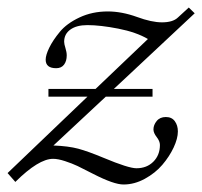

<svg xmlns="http://www.w3.org/2000/svg" viewBox="-61 -476 534 507"><path d="M66.9 -220.7V-241.2H191.4L329.6 -373Q298.8 -391.1 251.2 -400.4Q203.6 -409.7 169.9 -409.7Q141.1 -409.7 124.8 -397.9Q108.4 -386.2 108.4 -365.7Q108.4 -359.9 111.8 -349.1Q115.2 -338.4 115.2 -329.6Q115.2 -314.9 108.2 -305.4Q101.1 -295.9 87.4 -295.9Q59.6 -295.9 59.6 -318.4Q59.6 -330.6 69.1 -350.1Q78.6 -369.6 96.9 -391.8Q115.2 -414.1 148.9 -429.9Q182.6 -445.8 223.6 -445.8Q260.3 -445.8 300.8 -431.2Q339.4 -417 366.7 -417Q395.5 -417 408.7 -429.7L437.5 -456.1L453.1 -440.9L239.7 -241.2H341.8V-220.7H218.3L80.1 -91.8Q119.6 -90.3 145.8 -83.3Q171.9 -76.2 212.9 -59.1Q278.3 -31.7 299.3 -31.7Q326.7 -31.7 344 -49.1Q361.3 -66.4 361.3 -93.3Q361.3 -103 352.8 -114Q344.2 -125 344.2 -134.3Q344.2 -146 352.8 -156.5Q361.3 -167 377 -167Q392.6 -167 400.6 -156Q408.7 -145 408.7 -128.9Q408.7 -110.4 397.5 -86.4Q386.2 -62.5 367.7 -40.8Q349.1 -19 321.5 -3.9Q293.9 11.2 265.1 11.2Q239.7 11.2 185.5 -16.6Q158.2 -30.8 143.8 -37.6Q129.4 -44.4 110.8 -50.5Q92.3 -56.6 79.1 -56.6Q41 -56.6 -20.5 4.4L-41 -19L169.9 -220.7Z"/></svg>

Font: Elstob ExtraLight
Style: Italic
Weight: 200
Italic angle: -20°
Designer: Peter S. Baker
Version: Version 1.015